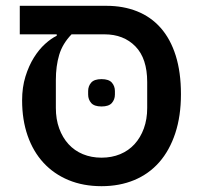

<svg xmlns="http://www.w3.org/2000/svg" viewBox="-20 -628 690 660"><path d="M329 -262Q304 -262 293.5 -274Q283 -286 283 -303V-315Q283 -332 293.5 -344Q304 -356 329 -356Q354 -356 364.5 -344Q375 -332 375 -315V-303Q375 -286 364.5 -274Q354 -262 329 -262ZM48 -608H346Q404 -608 451.5 -589Q499 -570 532.5 -532Q566 -494 584 -437Q602 -380 602 -304Q602 -229 582.5 -170Q563 -111 527.5 -70.5Q492 -30 441.5 -9Q391 12 329 12Q266 12 215.5 -9Q165 -30 129.5 -68.5Q94 -107 75 -161.5Q56 -216 56 -283Q56 -328 67.5 -365Q79 -402 96.5 -430Q114 -458 135 -477Q156 -496 175 -505V-510H48ZM329 -86Q364 -86 393 -98Q422 -110 442.5 -132.5Q463 -155 474.5 -186.5Q486 -218 486 -257V-346Q486 -427 445.5 -468.5Q405 -510 339 -510H226Q195 -478 183.5 -439.5Q172 -401 172 -353V-257Q172 -218 183.5 -186.5Q195 -155 215.5 -132.5Q236 -110 265 -98Q294 -86 329 -86Z"/></svg>

Font: IBM Plex Sans Hebrew Medm
Style: Regular
Weight: 500
Designer: Mike Abbink, Paul van der Laan, Pieter van Rosmalen, Yanek Iontef
Foundry: Bold Monday
Version: Version 1.3